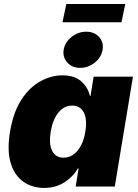

<svg xmlns="http://www.w3.org/2000/svg" viewBox="-20 -927 686 954"><path d="M198.7 6.8Q140.6 6.8 96.7 -23.7Q52.7 -54.2 33.4 -116.2Q14.2 -178.2 29.8 -272.5Q46.4 -371.6 87.4 -433.3Q128.4 -495.1 182.1 -523.9Q235.8 -552.7 290 -552.7Q350.6 -552.7 384 -522.5Q417.5 -492.2 426.8 -450.2H429.7L445.3 -545.9H640.6L550.3 0H356L370.6 -89.8H366.7Q342.8 -48.3 299.6 -20.8Q256.3 6.8 198.7 6.8ZM295.9 -143.6Q336.4 -143.6 365.5 -178.5Q394.5 -213.4 403.8 -272.5Q414.1 -333.5 396.5 -367.9Q378.9 -402.3 338.4 -402.3Q298.3 -402.3 270.3 -367.9Q242.2 -333.5 231.9 -272.5Q222.2 -211.9 239 -177.7Q255.9 -143.6 295.9 -143.6ZM378.4 -589.8Q338.4 -589.8 314.5 -616.2Q290.5 -642.6 296.4 -679.7Q302.7 -717.3 335.4 -743.4Q368.2 -769.5 408.2 -769.5Q448.2 -769.5 472.2 -743.4Q496.1 -717.3 489.7 -679.7Q483.9 -642.6 451.2 -616.2Q418.5 -589.8 378.4 -589.8ZM602.5 -907.2 583.5 -816.4H290.5L309.6 -907.2Z"/></svg>

Font: Inter Black
Style: Italic
Weight: 900
Italic angle: -9.39999°
Designer: Rasmus Andersson
Foundry: rsms
Version: Version 4.000;git-a52131595